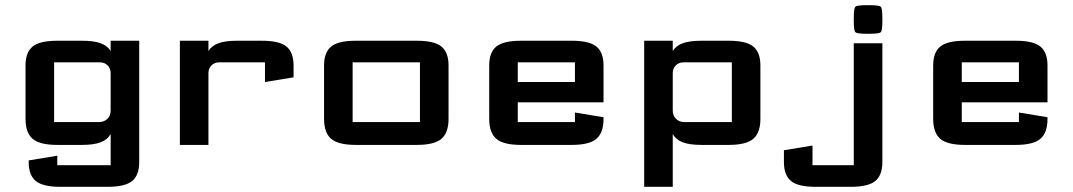

<svg xmlns="http://www.w3.org/2000/svg" viewBox="-20 -557 4124 738"><path d="M90.3 59.6 200.2 41.5V78.1H405.3V-42Q393.1 -20 366.7 -10Q340.3 0 295.4 0H200.2Q132.8 0 105.5 -23.4Q78.1 -46.9 78.1 -100.1V-305.2Q78.1 -355.5 105.2 -377.9Q132.3 -400.4 200.2 -400.4H295.4Q340.3 -400.4 366.7 -390.9Q393.1 -381.3 405.3 -360.8V-400.4H515.1V65.9Q515.1 116.2 488 138.7Q460.9 161.1 393.1 161.1H212.4Q144.5 161.1 117.4 138.7Q90.3 116.2 90.3 65.9ZM188 -317.4V-87.9H361.3Q380.4 -87.9 392.8 -100.3Q405.3 -112.8 405.3 -131.8V-275.9Q405.3 -293.9 393.6 -305.7Q381.8 -317.4 363.8 -317.4Z M781.2 0H671.4V-400.4H781.2V-360.8Q793.5 -381.3 819.8 -390.9Q846.2 -400.4 891.1 -400.4H986.3Q1054.2 -400.4 1081.3 -377.9Q1108.4 -355.5 1108.4 -305.2V-259.8L998.5 -241.7V-317.4H822.8Q804.7 -317.4 793 -305.7Q781.2 -293.9 781.2 -275.9Z M1594.2 -317.4H1335.4V-87.9H1594.2ZM1704.1 -100.1Q1704.1 -46.9 1676.8 -23.4Q1649.4 0 1582 0H1347.7Q1280.3 0 1252.9 -23.4Q1225.6 -46.9 1225.6 -100.1V-305.2Q1225.6 -355.5 1252.7 -377.9Q1279.8 -400.4 1347.7 -400.4H1582Q1649.9 -400.4 1677 -377.9Q1704.1 -355.5 1704.1 -305.2Z M2299.8 -106.4V-100.1Q2299.8 -46.9 2272.5 -23.4Q2245.1 0 2177.7 0H1982.4Q1915 0 1887.7 -23.4Q1860.4 -46.9 1860.4 -100.1V-305.2Q1860.4 -355.5 1887.5 -377.9Q1914.6 -400.4 1982.4 -400.4H2177.7Q2245.6 -400.4 2272.7 -377.9Q2299.8 -355.5 2299.8 -305.2V-163.6H1970.2V-87.9H2189.9V-124.5ZM2189.9 -241.7V-317.4H1970.2V-241.7Z M2565.9 161.1H2456.1V-400.4H2565.9V-360.8Q2578.1 -381.3 2604.5 -390.9Q2630.9 -400.4 2675.8 -400.4H2780.8Q2848.6 -400.4 2875.7 -377.9Q2902.8 -355.5 2902.8 -305.2V-100.1Q2902.8 -46.9 2875.5 -23.4Q2848.1 0 2780.8 0H2675.8Q2630.9 0 2604.5 -10Q2578.1 -20 2565.9 -42ZM2793 -317.4H2607.4Q2589.4 -317.4 2577.6 -305.7Q2565.9 -293.9 2565.9 -275.9V-131.8Q2565.9 -112.8 2578.4 -100.3Q2590.8 -87.9 2609.9 -87.9H2793Z M3310.5 -427.2Q3273.9 -427.2 3267.8 -433.3Q3261.7 -439.5 3261.7 -476.1V-488.3Q3261.7 -524.9 3267.8 -531Q3273.9 -537.1 3310.5 -537.1H3322.8Q3359.4 -537.1 3365.5 -531Q3371.6 -524.9 3371.6 -488.3V-476.1Q3371.6 -439.5 3365.5 -433.3Q3359.4 -427.2 3322.8 -427.2ZM3261.7 -390.6H3371.6V65.9Q3371.6 116.2 3344.5 138.7Q3317.4 161.1 3249.5 161.1H3115.2Q3047.4 161.1 3020.3 138.7Q2993.2 116.2 2993.2 65.9V20.5L3103 2.4V78.1H3261.7Z M4006.3 -106.4V-100.1Q4006.3 -46.9 3979 -23.4Q3951.7 0 3884.3 0H3689Q3621.6 0 3594.2 -23.4Q3566.9 -46.9 3566.9 -100.1V-305.2Q3566.9 -355.5 3594 -377.9Q3621.1 -400.4 3689 -400.4H3884.3Q3952.1 -400.4 3979.2 -377.9Q4006.3 -355.5 4006.3 -305.2V-163.6H3676.8V-87.9H3896.5V-124.5ZM3896.5 -241.7V-317.4H3676.8V-241.7Z"/></svg>

Font: Squarish Sans CT
Style: Regular
Weight: 400
Version: Version 0.9